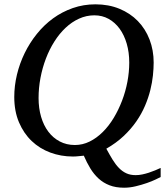

<svg xmlns="http://www.w3.org/2000/svg" viewBox="-20 -707 762 887"><path d="M577.1 -418Q577.1 -465.3 565.4 -505.4Q553.7 -545.4 532.5 -574.5Q511.2 -603.5 481.7 -619.9Q452.1 -636.2 416 -636.2Q378.9 -636.2 345.2 -620.8Q311.5 -605.5 283 -578.6Q254.4 -551.8 231.2 -515.1Q208 -478.5 191.9 -436Q175.8 -393.6 167 -347.2Q158.2 -300.8 158.2 -253.9Q158.2 -207 169.9 -167.2Q181.6 -127.4 203.4 -98.6Q225.1 -69.8 256.1 -53.5Q287.1 -37.1 326.2 -37.1Q361.8 -37.1 394.3 -53.2Q426.8 -69.3 454.8 -97.2Q482.9 -125 505.4 -162.4Q527.8 -199.7 543.9 -241.9Q560.1 -284.2 568.6 -329.3Q577.1 -374.5 577.1 -418ZM722.2 110.8Q716.3 113.8 699.2 122.1Q682.1 130.4 658.2 138.7Q634.3 147 606.9 153.6Q579.6 160.2 553.2 160.2Q514.6 160.2 485.8 148.9Q457 137.7 435.3 117.7Q413.6 97.7 397.2 70.8Q380.9 43.9 367.2 12.2Q356 13.2 342.5 14.6Q329.1 16.1 316.9 16.1Q261.7 16.1 212.4 -2.2Q163.1 -20.5 126.2 -55.7Q89.4 -90.8 67.6 -142.1Q45.9 -193.4 45.9 -258.8Q45.9 -310.5 58.3 -362.3Q70.8 -414.1 94 -461.7Q117.2 -509.3 150.4 -550.5Q183.6 -591.8 225.1 -622.1Q266.6 -652.3 316.2 -669.7Q365.7 -687 420.9 -687Q481.9 -687 531.7 -666.5Q581.5 -646 616.7 -609.9Q651.9 -573.7 670.9 -524.4Q689.9 -475.1 689.9 -418Q689.9 -391.1 686.5 -358.4Q683.1 -325.7 674.3 -290.3Q665.5 -254.9 649.9 -218.3Q634.3 -181.6 609.9 -146.2Q585.4 -110.8 551.3 -78.6Q517.1 -46.4 471.2 -20Q486.3 7.8 500 30.3Q513.7 52.7 529.3 68.8Q544.9 85 563.5 93.5Q582 102.1 606.9 102.1Q621.6 102.1 637 98.9Q652.3 95.7 667.5 90.8Q682.6 85.9 696.5 80.1Q710.4 74.2 722.2 68.8Z"/></svg>

Font: Charis SIL APac
Style: Italic
Weight: 400
Italic angle: -11°
Foundry: SIL International
Version: Version 5.000